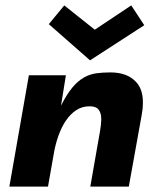

<svg xmlns="http://www.w3.org/2000/svg" viewBox="-20 -688 566 708"><path d="M455 0H313L349 -205.5Q353 -228 353.5 -248Q353.5 -277.5 337.5 -289.5Q328 -296 309.5 -296Q283 -296 261.5 -282Q240 -268 223.2 -243.5Q206.5 -219 194.8 -185.5Q183 -152 177 -113.5L157 0H14.5L86.5 -410.5H223L205 -298.5Q226 -340 246.2 -364.5Q266.5 -389 288.8 -401.8Q311 -414.5 335.5 -417.8Q360 -421 386.5 -421Q449 -421 481 -386.5Q507.5 -359.5 507 -308Q507 -288 502.5 -264ZM312 -465.5 160 -599 217 -668 329.5 -578.5 464 -668 512 -595Z"/></svg>

Font: Lucymar Sans
Style: Bold Italic
Weight: 700
Italic angle: -10°
Foundry: The League of Moveable Type (original font) / Main changes by Cristiano Sobral with portions from Mirco Monsees
Version: Version 2.00;August 30, 2020;FontCreator 13.0.0.2681 64-bit